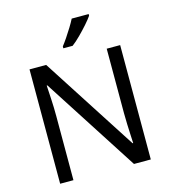

<svg xmlns="http://www.w3.org/2000/svg" viewBox="-134 -1051 1027 1158"><g transform="rotate(-15 380.0 -472.0)"><path d="M663 0H558L176 -593H172Q174 -558 177 -506Q180 -454 180 -399V0H97V-714H201L582 -123H586Q585 -139 583.5 -171Q582 -203 580.5 -241Q579 -279 579 -311V-714H663ZM528 -934Q516 -916 491 -887.5Q466 -859 437.5 -830.5Q409 -802 385 -784H327V-796Q342 -815 359.5 -841Q377 -867 394 -894.5Q411 -922 422 -944H528Z"/></g></svg>

Font: Noto Sans Grantha
Style: Regular
Weight: 400
Designer: Monotype Design Team
Foundry: Monotype Imaging Inc.
Version: Version 2.003; ttfautohint (v1.8.4.7-5d5b)